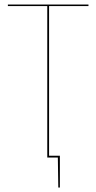

<svg xmlns="http://www.w3.org/2000/svg" viewBox="-20 -700 428 853"><path d="M198 -673V-8H246V133H239L237 0H190V-673H15V-680H373V-673Z"/></svg>

Font: Fira Sans Compressed Eight
Style: Regular
Weight: 100
Width: 1
Designer: bBox Type GmbH & Carrois Corporate GbR & Edenspiekermann AG
Foundry: bBox Type GmbH & Carrois Corporate GbR & Edenspiekermann AG
Version: Version 4.301